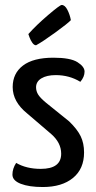

<svg xmlns="http://www.w3.org/2000/svg" viewBox="-20 -742 386 772"><path d="M30 0ZM31 -392Q31 -447 72.5 -478.5Q114 -510 195 -510Q263 -510 291.5 -492Q320 -474 320 -454Q320 -433 303 -413Q259 -440 204 -440Q168 -440 146.5 -427Q125 -414 125 -391Q125 -376 133 -362.5Q141 -349 165 -329L258 -254Q291 -222 304.5 -194Q318 -166 318 -129Q318 -63 273.5 -26.5Q229 10 152 10Q97 10 63.5 -3Q30 -16 30 -40Q30 -64 45 -87Q86 -63 144 -63Q226 -63 226 -124Q226 -168 186 -203L89 -286Q31 -333 31 -392ZM94 -605Q126 -641 173.5 -681.5Q221 -722 228 -722Q241 -722 251 -702.5Q261 -683 265 -661Q253 -648 202 -611Q151 -574 125 -560Q117 -560 110 -570Q103 -580 99 -591Q95 -602 94 -605Z"/></svg>

Font: Yanone Kaffeesatz
Style: Regular
Weight: 400
Designer: Yanone (Cyrillic: Daniel Pouzeot & Huerta Tipografica)
Foundry: Yanone
Version: Version 1.100;PS 001.100;hotconv 1.0.70;makeotf.lib2.5.58329